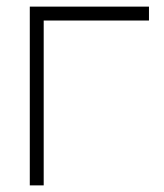

<svg xmlns="http://www.w3.org/2000/svg" viewBox="-20 -560 495 580"><path d="M112 0H70V-540H430V-498H112Z"/></svg>

Font: Manrope Variable Light
Style: Regular
Weight: 200
Designer: Mikhail Sharanda
Foundry: Mikhail Sharanda
Version: Version 4.505